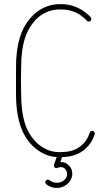

<svg xmlns="http://www.w3.org/2000/svg" viewBox="-20 -768 539 935"><path d="M251 122C242 121 231 117 221 110C215 105 207 106 203 112C199 117 200 125 205 129C216 138 231 145 249 147C251 147 254 147 257 147C270 147 283 144 295 137C309 130 320 118 326 104C330 96 332 87 332 78C332 71 330 63 328 56C322 42 310 30 295 24C289 22 282 21 275 21H274L282 -3C321 -4 353 -12 383 -33C412 -54 431 -82 441 -114C443 -121 439 -128 433 -130C426 -132 419 -128 417 -122C408 -94 393 -71 368 -53C342 -34 314 -28 275 -27H274C237 -27 212 -35 184 -53C145 -78 117 -120 102 -165C88 -210 83 -258 83 -307C83 -331 82 -353 82 -375C82 -397 83 -418 83 -442C83 -491 88 -539 102 -584C117 -629 145 -671 184 -697C213 -714 237 -722 275 -722C307 -722 337 -716 368 -697C381 -688 393 -678 403 -667C408 -662 416 -662 421 -666C426 -671 426 -679 422 -684C410 -697 396 -708 381 -718C345 -740 312 -748 275 -748C233 -748 202 -737 171 -718C125 -688 95 -641 79 -592C63 -543 58 -492 58 -442C58 -419 58 -397 58 -375C58 -353 58 -331 58 -307C58 -257 63 -206 79 -157C95 -108 125 -61 171 -32C200 -13 227 -5 256 -3L243 34C241 39 243 44 247 48C251 51 256 52 261 49C265 47 270 46 275 46C279 46 283 46 286 47C294 51 301 57 304 66C306 70 307 74 307 78C307 84 306 89 304 94C300 103 292 111 283 116C275 120 266 122 257 122C254 122 253 122 251 122Z"/></svg>

Font: LS
Style: Light
Weight: 300
Designer: BSozoo
Foundry: BSozoo
Version: Version 001.000